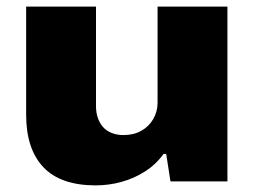

<svg xmlns="http://www.w3.org/2000/svg" viewBox="-20 -548 768 580"><path d="M269 12Q163 12 111 -43Q59 -98 59 -201V-528H270V-227Q270 -208 275.5 -192Q281 -176 291 -164.5Q301 -153 317 -146.5Q333 -140 353 -140Q384 -140 407 -153Q430 -166 443 -188.5Q456 -211 456 -238V-528H667V0H495L482 -83H474Q451 -51 418 -30Q385 -9 347 1.5Q309 12 269 12Z"/></svg>

Font: Archivo SemiExpanded Black
Style: Regular
Weight: 900
Width: 6
Designer: Hector Gatti
Foundry: Omnibus-Type
Version: Version 2.001